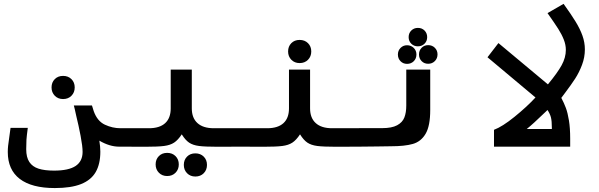

<svg xmlns="http://www.w3.org/2000/svg" viewBox="-20 -744 3040 974"><path d="M19.5 27Q19.5 10.5 21.2 -4.8Q23 -20 27 -48L33.5 -95.5H121Q115.5 -54.5 114.2 -35.2Q113 -16 113 13Q113 54 128.8 77.8Q144.5 101.5 175.2 111.5Q206 121.5 254 121.5Q328.5 121.5 363.8 97.8Q399 74 399 26.5Q399 -1.5 389 -54.2Q379 -107 366.5 -157.5Q358.5 -195.5 354.5 -209H446.5L455.5 -180Q473.5 -129.5 512 -111.5Q550.5 -93.5 591.5 -93.5H602.5V0H584Q536 0 484 -30.5Q489 1 489 25.5Q489 88 465.5 128.8Q442 169.5 391.2 189.8Q340.5 210 258 210Q141 210 80.2 163.5Q19.5 117 19.5 27ZM241.5 -300.5Q241.5 -326 257.8 -342.5Q274 -359 300 -359Q326 -359 342.5 -342.5Q359 -326 359 -300.5Q359 -275 342.5 -258.2Q326 -241.5 300 -241.5Q274.5 -241.5 258 -258.2Q241.5 -275 241.5 -300.5Z M769.5 90Q769.5 64.5 785.8 48Q802 31.5 828 31.5Q854 31.5 870.5 48Q887 64.5 887 90Q887 115.5 870.5 132.2Q854 149 828 149Q802.5 149 786 132.2Q769.5 115.5 769.5 90ZM912.5 92.5Q912.5 67 928.8 50.5Q945 34 971 34Q997 34 1013.5 50.5Q1030 67 1030 92.5Q1030 118 1013.5 134.8Q997 151.5 971 151.5Q945.5 151.5 929 134.8Q912.5 118 912.5 92.5ZM846 -194V-391H953V-194Q953 -145.5 981.8 -119.5Q1010.5 -93.5 1064.5 -93.5H1201.5V0L1083.5 0.5Q1020.5 0.5 989.5 -3.5Q958.5 -7.5 939.2 -20.5Q920 -33.5 902 -62.5Q883 -33.5 863.2 -20.5Q843.5 -7.5 812.2 -3.5Q781 0.5 718 0.5L598.5 0V-93.5H735.5Q789.5 -93.5 817.8 -119.2Q846 -145 846 -194Z M1446 -194V-391H1553V-194Q1553 -145.5 1581.8 -119.5Q1610.5 -93.5 1664.5 -93.5H1801.5V0L1683.5 0.5Q1620.5 0.5 1589.5 -3.5Q1558.5 -7.5 1539.2 -20.5Q1520 -33.5 1502 -62.5Q1483 -33.5 1463.2 -20.5Q1443.5 -7.5 1412.2 -3.5Q1381 0.5 1318 0.5L1198.5 0V-93.5H1335.5Q1389.5 -93.5 1417.8 -119.2Q1446 -145 1446 -194ZM1441.5 -483Q1441.5 -508.5 1457.8 -525Q1474 -541.5 1500 -541.5Q1526 -541.5 1542.5 -525Q1559 -508.5 1559 -483Q1559 -457.5 1542.5 -440.8Q1526 -424 1500 -424Q1474.5 -424 1458 -440.8Q1441.5 -457.5 1441.5 -483Z M1801.5 -94H1919Q1967.5 -94 1994.5 -108.5Q2021.5 -123 2031.2 -147.8Q2041 -172.5 2041 -208.5V-391H2162.5V-186Q2162.5 -105 2139 -65.2Q2115.5 -25.5 2074.2 -13.8Q2033 -2 1962.5 -2L1893.5 -1L1801.5 0ZM2053 -555.5Q2053 -576 2066.5 -589.2Q2080 -602.5 2100 -602.5Q2120.5 -602.5 2133.8 -589Q2147 -575.5 2147 -555.5Q2147 -535.5 2133.5 -522.2Q2120 -509 2100 -509Q2080 -509 2066.5 -522.2Q2053 -535.5 2053 -555.5ZM1998.5 -467.5Q1998.5 -487.5 2012 -501Q2025.5 -514.5 2045 -514.5Q2065 -514.5 2078.8 -501Q2092.5 -487.5 2092.5 -467.5Q2092.5 -447 2079 -433.5Q2065.5 -420 2045 -420Q2025 -420 2011.8 -433.5Q1998.5 -447 1998.5 -467.5ZM2105.5 -468Q2105.5 -488 2118.8 -501.5Q2132 -515 2152 -515Q2172.5 -515 2186 -501.5Q2199.5 -488 2199.5 -468Q2199.5 -448 2186 -434.2Q2172.5 -420.5 2152 -420.5Q2132 -420.5 2118.8 -434Q2105.5 -447.5 2105.5 -468Z M2696.5 -249.5 2453 -453.5 2508.5 -525.5 2759.5 -316Q2808 -374.5 2829.2 -413.2Q2850.5 -452 2850.5 -491Q2850.5 -516.5 2840.2 -542.8Q2830 -569 2811.8 -597.8Q2793.5 -626.5 2757.5 -677.5L2839 -724.5Q2877.5 -671 2900 -634.2Q2922.5 -597.5 2934.8 -563Q2947 -528.5 2947 -493.5Q2947 -453 2932.5 -414.8Q2918 -376.5 2897.8 -345.2Q2877.5 -314 2847 -273.5Q2834.5 -257.5 2827.5 -247.5Q2841.5 -221 2850.8 -196Q2860 -171 2866.2 -132.8Q2872.5 -94.5 2872.5 -41V0H2486V-85.5Q2528.5 -101.5 2590.2 -151.5Q2652 -201.5 2696.5 -249.5ZM2779.5 -89.5V-96Q2779.5 -129.5 2775 -147.8Q2770.5 -166 2757.5 -186L2746 -175Q2683.5 -114.5 2652 -89.5Z"/></svg>

Font: JuliaMono SemiBold
Style: Italic
Weight: 600
Italic angle: -9°
Monospace: yes
Designer: cormullion
Foundry: corm
Version: Version 0.056; ttfautohint (v1.8.4)